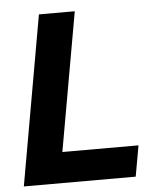

<svg xmlns="http://www.w3.org/2000/svg" viewBox="-52 -772 704 819"><g transform="rotate(-5 300.0 -363.0)"><path d="M145 -725.5H298.5L193.5 -132H519.5L496 0H17Z"/></g></svg>

Font: JuliaMono ExtraBold
Style: Italic
Weight: 800
Italic angle: -9°
Monospace: yes
Designer: cormullion
Foundry: corm
Version: Version 0.057; ttfautohint (v1.8.4)